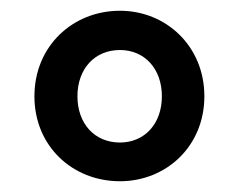

<svg xmlns="http://www.w3.org/2000/svg" viewBox="-20 -798 444 357"><path d="M203 -461C289 -461 360 -526 360 -619C360 -712 289 -778 203 -778C115 -778 44 -712 44 -619C44 -526 115 -461 203 -461ZM203 -533C156 -533 124 -568 124 -619C124 -670 156 -705 203 -705C249 -705 281 -670 281 -619C281 -568 249 -533 203 -533Z"/></svg>

Font: Noto Sans Mono CJK HK
Style: Bold
Weight: 700
Designer: Ryoko NISHIZUKA 西塚涼子 (kana, bopomofo & ideographs); Paul D. Hunt (Latin, Greek & Cyrillic); Sandoll Communications 산돌커뮤니
Foundry: Adobe
Version: Version 2.004;hotconv 1.0.118;makeotfexe 2.5.65603